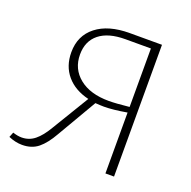

<svg xmlns="http://www.w3.org/2000/svg" viewBox="-120 -776 895 901"><g transform="rotate(20 328.0 -325.0)"><path d="M539 -658V0H496V-304Q426 -292 382 -292Q367 -292 339 -294L224 -97Q194 -44 162 -18Q130 8 82 8Q49 8 14 -7L24 -32Q48 -24 68 -24Q105 -24 133.5 -47Q162 -70 189 -116L301 -301Q230 -318 190.5 -364.5Q151 -411 151 -480Q151 -563 211.5 -610.5Q272 -658 378 -658ZM496 -332V-624H369Q284 -624 238.5 -587.5Q193 -551 193 -484Q193 -412 247 -368.5Q301 -325 394 -325Q430 -325 496 -332Z"/></g></svg>

Font: Ysabeau Infant Light
Style: Regular
Weight: 300
Designer: Christian Thalmann (Catharsis Fonts)
Version: Version 0.003